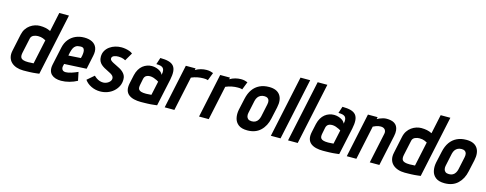

<svg xmlns="http://www.w3.org/2000/svg" viewBox="-27 -1395 5331 2105"><g transform="rotate(15 2638.5 -342.5)"><path d="M417 0 566 -700H456L410 -483Q382 -497 353 -503Q324 -509 289 -509Q262 -509 233.5 -500Q205 -491 179 -472.5Q153 -454 134.5 -426Q116 -398 108 -360L68 -171Q58 -127 67 -93Q76 -59 100 -36Q124 -13 159.5 -1Q195 11 237 11Q257 11 276 10.5Q295 10 313 9.5Q331 9 348.5 7.5Q366 6 383.5 4Q401 2 417 0ZM386 -371 327 -94Q327 -94 322.5 -93.5Q318 -93 310.5 -93Q303 -93 294.5 -92.5Q286 -92 278.5 -91.5Q271 -91 266 -91Q232 -91 212.5 -97Q193 -103 185 -113.5Q177 -124 176 -139.5Q175 -155 179 -174L216 -346Q219 -360 227.5 -369.5Q236 -379 248 -384.5Q260 -390 273 -392.5Q286 -395 297 -395Q332 -395 355 -385.5Q378 -376 386 -371Z M646 -149 652 -174 904 -187 937 -343Q949 -399 934 -436Q919 -473 882.5 -492Q846 -511 792 -511Q738 -511 693.5 -491Q649 -471 618.5 -433Q588 -395 576 -340L532 -135Q524 -97 530.5 -69Q537 -41 555.5 -23Q574 -5 602.5 4Q631 13 666 13Q711 13 759 0Q807 -13 847 -35L827 -131Q792 -115 755 -103Q718 -91 691 -91Q678 -91 668 -95Q658 -99 652.5 -107Q647 -115 645 -125.5Q643 -136 646 -149ZM820 -313 813 -284 673 -275 681 -314Q688 -342 697.5 -361.5Q707 -381 724.5 -392.5Q742 -404 773 -405Q803 -407 813.5 -392.5Q824 -378 824 -356Q824 -334 820 -313Z M1288 -386 1341 -477Q1327 -489 1305 -497Q1283 -505 1259 -509Q1235 -513 1214 -513Q1178 -513 1144 -503Q1110 -493 1082 -473Q1054 -453 1037 -423.5Q1020 -394 1020 -356Q1020 -327 1030 -306Q1040 -285 1056.5 -270.5Q1073 -256 1092.5 -245Q1112 -234 1132 -224.5Q1152 -215 1168.5 -205.5Q1185 -196 1195 -184.5Q1205 -173 1205 -156Q1205 -141 1196.5 -128.5Q1188 -116 1175 -107Q1162 -98 1147 -93Q1132 -88 1117 -88Q1096 -88 1076.5 -94.5Q1057 -101 1041 -112Q1025 -123 1011 -137L933 -70Q960 -31 1007.5 -8Q1055 15 1109 15Q1152 15 1191 1Q1230 -13 1260 -39.5Q1290 -66 1307.5 -101.5Q1325 -137 1324 -181Q1324 -206 1313.5 -225.5Q1303 -245 1286 -260Q1269 -275 1248.5 -286Q1228 -297 1208 -306.5Q1188 -316 1171 -325Q1154 -334 1143.5 -343.5Q1133 -353 1133 -365Q1133 -378 1140.5 -386Q1148 -394 1160 -398.5Q1172 -403 1184.5 -404.5Q1197 -406 1208 -406Q1224 -406 1238.5 -403.5Q1253 -401 1265.5 -396.5Q1278 -392 1288 -386Z M1715 -335Q1705 -358 1684 -372.5Q1663 -387 1638 -394Q1613 -401 1589 -401Q1562 -401 1535.5 -392Q1509 -383 1486.5 -365Q1464 -347 1447.5 -319Q1431 -291 1422 -253L1401 -156Q1391 -108 1400 -76Q1409 -44 1433.5 -25Q1458 -6 1493.5 2.5Q1529 11 1571 11Q1591 11 1610.5 10.5Q1630 10 1648.5 9.5Q1667 9 1685 7.5Q1703 6 1720 4Q1737 2 1754 0L1820 -307Q1832 -364 1829 -403Q1826 -442 1806.5 -465.5Q1787 -489 1749 -499.5Q1711 -510 1654 -510L1629 -434Q1658 -434 1677.5 -429Q1697 -424 1707 -412.5Q1717 -401 1719 -382Q1721 -363 1715 -335ZM1698 -253 1664 -95Q1664 -95 1659.5 -94.5Q1655 -94 1647.5 -93.5Q1640 -93 1631.5 -92.5Q1623 -92 1615 -91.5Q1607 -91 1602 -91Q1568 -91 1548.5 -97Q1529 -103 1521 -114Q1513 -125 1513 -140Q1513 -155 1517 -174L1530 -239Q1533 -253 1539.5 -262.5Q1546 -272 1555 -277.5Q1564 -283 1574.5 -285.5Q1585 -288 1596 -288Q1619 -288 1640.5 -280.5Q1662 -273 1677.5 -265Q1693 -257 1698 -253Z M2220 -410 2255 -500Q2241 -506 2222 -510.5Q2203 -515 2179 -515Q2148 -515 2115 -506.5Q2082 -498 2053 -480L2057 -500H1946L1840 0H1950L2033 -389Q2051 -397 2068 -402Q2085 -407 2102 -410.5Q2119 -414 2136 -415.5Q2153 -417 2169 -417Q2197 -417 2208.5 -413.5Q2220 -410 2220 -410Z M2610 -410 2645 -500Q2631 -506 2612 -510.5Q2593 -515 2569 -515Q2538 -515 2505 -506.5Q2472 -498 2443 -480L2447 -500H2336L2230 0H2340L2423 -389Q2441 -397 2458 -402Q2475 -407 2492 -410.5Q2509 -414 2526 -415.5Q2543 -417 2559 -417Q2587 -417 2598.5 -413.5Q2610 -410 2610 -410Z M3002 -185 3031 -317Q3051 -409 3014 -460.5Q2977 -512 2890 -512Q2829 -512 2782.5 -489.5Q2736 -467 2705.5 -424Q2675 -381 2661 -317L2632 -185Q2622 -134 2632 -89.5Q2642 -45 2677.5 -17.5Q2713 10 2779 10Q2871 10 2927.5 -43.5Q2984 -97 3002 -185ZM2919 -323 2888 -177Q2883 -155 2872 -137Q2861 -119 2843.5 -109Q2826 -99 2801 -99Q2774 -99 2760 -110Q2746 -121 2742 -139Q2738 -157 2742 -177L2773 -323Q2779 -349 2791.5 -366Q2804 -383 2822.5 -392Q2841 -401 2865 -401Q2889 -401 2902.5 -391.5Q2916 -382 2920 -364.5Q2924 -347 2919 -323Z M3045 0H3155L3304 -700H3194Z M3240 0H3350L3499 -700H3389Z M3782 -335Q3772 -358 3751 -372.5Q3730 -387 3705 -394Q3680 -401 3656 -401Q3629 -401 3602.5 -392Q3576 -383 3553.5 -365Q3531 -347 3514.5 -319Q3498 -291 3489 -253L3468 -156Q3458 -108 3467 -76Q3476 -44 3500.5 -25Q3525 -6 3560.5 2.5Q3596 11 3638 11Q3658 11 3677.5 10.5Q3697 10 3715.5 9.5Q3734 9 3752 7.5Q3770 6 3787 4Q3804 2 3821 0L3887 -307Q3899 -364 3896 -403Q3893 -442 3873.5 -465.5Q3854 -489 3816 -499.5Q3778 -510 3721 -510L3696 -434Q3725 -434 3744.5 -429Q3764 -424 3774 -412.5Q3784 -401 3786 -382Q3788 -363 3782 -335ZM3765 -253 3731 -95Q3731 -95 3726.5 -94.5Q3722 -94 3714.5 -93.5Q3707 -93 3698.5 -92.5Q3690 -92 3682 -91.5Q3674 -91 3669 -91Q3635 -91 3615.5 -97Q3596 -103 3588 -114Q3580 -125 3580 -140Q3580 -155 3584 -174L3597 -239Q3600 -253 3606.5 -262.5Q3613 -272 3622 -277.5Q3631 -283 3641.5 -285.5Q3652 -288 3663 -288Q3686 -288 3707.5 -280.5Q3729 -273 3744.5 -265Q3760 -257 3765 -253Z M4241 -343 4168 1H4277L4351 -346Q4359 -384 4356 -412Q4353 -440 4341.5 -459Q4330 -478 4312 -489Q4294 -500 4271.5 -504.5Q4249 -509 4225 -509Q4204 -509 4183.5 -503.5Q4163 -498 4145.5 -490.5Q4128 -483 4118 -477L4123 -500H4013L3907 1H4016L4098 -386Q4116 -395 4131.5 -400.5Q4147 -406 4160 -408Q4173 -410 4184 -410Q4200 -410 4212 -405Q4224 -400 4231.5 -391Q4239 -382 4241.5 -369.5Q4244 -357 4241 -343Z M4746 0 4895 -700H4785L4739 -483Q4711 -497 4682 -503Q4653 -509 4618 -509Q4591 -509 4562.5 -500Q4534 -491 4508 -472.5Q4482 -454 4463.5 -426Q4445 -398 4437 -360L4397 -171Q4387 -127 4396 -93Q4405 -59 4429 -36Q4453 -13 4488.5 -1Q4524 11 4566 11Q4586 11 4605 10.5Q4624 10 4642 9.5Q4660 9 4677.5 7.5Q4695 6 4712.5 4Q4730 2 4746 0ZM4715 -371 4656 -94Q4656 -94 4651.5 -93.5Q4647 -93 4639.5 -93Q4632 -93 4623.5 -92.5Q4615 -92 4607.5 -91.5Q4600 -91 4595 -91Q4561 -91 4541.5 -97Q4522 -103 4514 -113.5Q4506 -124 4505 -139.5Q4504 -155 4508 -174L4545 -346Q4548 -360 4556.5 -369.5Q4565 -379 4577 -384.5Q4589 -390 4602 -392.5Q4615 -395 4626 -395Q4661 -395 4684 -385.5Q4707 -376 4715 -371Z M5241 -185 5270 -317Q5290 -409 5253 -460.5Q5216 -512 5129 -512Q5068 -512 5021.5 -489.5Q4975 -467 4944.5 -424Q4914 -381 4900 -317L4871 -185Q4861 -134 4871 -89.5Q4881 -45 4916.5 -17.5Q4952 10 5018 10Q5110 10 5166.5 -43.5Q5223 -97 5241 -185ZM5158 -323 5127 -177Q5122 -155 5111 -137Q5100 -119 5082.5 -109Q5065 -99 5040 -99Q5013 -99 4999 -110Q4985 -121 4981 -139Q4977 -157 4981 -177L5012 -323Q5018 -349 5030.5 -366Q5043 -383 5061.5 -392Q5080 -401 5104 -401Q5128 -401 5141.5 -391.5Q5155 -382 5159 -364.5Q5163 -347 5158 -323Z"/></g></svg>

Font: Advent Pro
Style: Italic
Weight: 400
Italic angle: -12°
Designer: VivaRado, Andreas Kalpakidis
Foundry: VivaRado, Andreas Kalpakidis
Version: Version 3.000